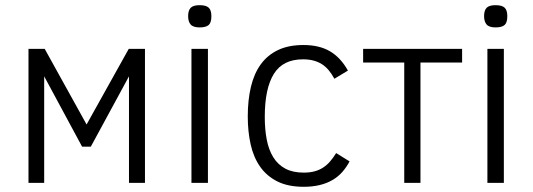

<svg xmlns="http://www.w3.org/2000/svg" viewBox="-20 -699 2036 734"><path d="M534.2 0H473.1V-407.2L327.1 -138.2H293.9L148.9 -407.2V0H88.9V-512.2H150.9L311 -223.1L472.2 -512.2H534.2Z M788.1 -637.2Q788.1 -612.3 777.6 -603.3Q767.1 -594.2 743.2 -594.2Q718.3 -594.2 708.7 -605.5Q699.2 -616.7 699.2 -637.2Q699.2 -659.2 709 -669.2Q718.8 -679.2 743.2 -679.2Q768.1 -679.2 778.1 -669.4Q788.1 -659.7 788.1 -637.2ZM711.9 0V-512.2H774.9V0Z M1316.4 -82Q1304.2 -59.1 1288.1 -41Q1272 -22.9 1250.5 -10.5Q1229 2 1201.9 8.5Q1174.8 15.1 1141.1 15.1Q1081.1 15.1 1040.3 -5.4Q999.5 -25.9 974.4 -61.8Q949.2 -97.7 938.2 -147Q927.2 -196.3 927.2 -253.9Q927.2 -316.4 939.2 -366.9Q951.2 -417.5 976.8 -452.9Q1002.4 -488.3 1042.7 -507.6Q1083 -526.9 1140.1 -526.9Q1200.7 -526.9 1241.5 -502.9Q1282.2 -479 1310.1 -429.2L1258.3 -397.9Q1248 -417 1236.3 -430.9Q1224.6 -444.8 1210.2 -453.9Q1195.8 -462.9 1178.2 -467.5Q1160.6 -472.2 1138.2 -472.2Q1061.5 -472.2 1026.9 -416.5Q992.2 -360.8 992.2 -252Q992.2 -204.1 999.8 -165Q1007.3 -126 1024.7 -97.9Q1042 -69.8 1070.6 -54.4Q1099.1 -39.1 1141.1 -39.1Q1165 -39.1 1183.3 -44.2Q1201.7 -49.3 1216.3 -59.1Q1231 -68.8 1242.7 -82.8Q1254.4 -96.7 1265.1 -113.8Z M1746.6 -460H1587.4V0H1525.4V-460H1368.2V-512.2H1746.6Z M1919.4 -637.2Q1919.4 -612.3 1908.9 -603.3Q1898.4 -594.2 1874.5 -594.2Q1849.6 -594.2 1840.1 -605.5Q1830.6 -616.7 1830.6 -637.2Q1830.6 -659.2 1840.3 -669.2Q1850.1 -679.2 1874.5 -679.2Q1899.4 -679.2 1909.4 -669.4Q1919.4 -659.7 1919.4 -637.2ZM1843.3 0V-512.2H1906.2V0Z"/></svg>

Font: Clear Sans Light
Style: Regular
Weight: 300
Foundry: Intel Corporation
Version: Version 1.00